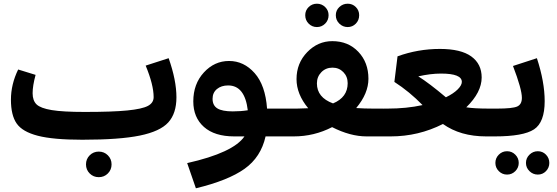

<svg xmlns="http://www.w3.org/2000/svg" viewBox="-20 -736 3008 1036"><path d="M890 -422Q932 -303 932 -211Q932 -124 888 -75.5Q844 -27 734.5 -4.5Q625 18 424 18Q267 18 184 -3.5Q101 -25 70 -69.5Q39 -114 39 -198Q39 -281 78 -361L172 -332Q156 -273 156 -233Q156 -193 177.5 -172.5Q199 -152 259 -142Q319 -132 437 -132Q587 -132 667 -140Q747 -148 778 -164.5Q809 -181 809 -212Q809 -278 766 -382ZM464 102Q484 82 513 82Q542 82 562 102Q582 122 582 151Q582 180 562 200Q542 220 513 220Q484 220 464 200Q444 180 444 151Q444 122 464 102Z M1521 -66 1501 0H1413Q1388 112 1299.5 175Q1211 238 1037 280L990 144Q1239 88 1299 0H1244Q1138 0 1080.5 -51Q1023 -102 1023 -189Q1023 -283 1080 -345Q1137 -407 1216 -407Q1296 -407 1354 -341.5Q1412 -276 1421 -150H1513ZM1236 -135Q1279 -135 1317 -141Q1301 -275 1211 -275Q1174 -275 1150.5 -255.5Q1127 -236 1127 -203Q1127 -167 1153 -151Q1179 -135 1236 -135Z M1627 -654Q1627 -680 1645.5 -698Q1664 -716 1690 -716Q1716 -716 1734.5 -698Q1753 -680 1753 -654Q1753 -627 1734.5 -608.5Q1716 -590 1690 -590Q1664 -590 1645.5 -608.5Q1627 -627 1627 -654ZM1792 -654Q1792 -680 1811 -698Q1830 -716 1856 -716Q1882 -716 1900 -698Q1918 -680 1918 -654Q1918 -627 1900 -608.5Q1882 -590 1856 -590Q1830 -590 1811 -608.5Q1792 -627 1792 -654ZM2049 -150 2058 -67 2038 0H1958Q1870 0 1772 -50Q1675 0 1565 0H1501L1481 -67L1513 -150H1581Q1603 -150 1643 -152Q1580 -228 1580 -309Q1580 -395 1637.5 -454.5Q1695 -514 1773 -514Q1859 -514 1913.5 -456.5Q1968 -399 1968 -311Q1968 -232 1902 -153Q1945 -150 1995 -150ZM1690 -286Q1690 -210 1777 -178Q1856 -211 1856 -287Q1856 -323 1832.5 -347Q1809 -371 1774 -371Q1738 -371 1714 -346.5Q1690 -322 1690 -286Z M2662 -150 2670 -67 2650 0H2603Q2464 0 2370 -67Q2238 0 2088 0H2037L2018 -69L2050 -150H2070Q2174 -150 2260 -169Q2190 -241 2108 -294L2125 -432Q2235 -472 2354 -472Q2467 -472 2523 -431.5Q2579 -391 2579 -318Q2579 -238 2496 -157Q2536 -150 2622 -150ZM2237 -324Q2296 -287 2386 -211Q2427 -231 2449.5 -253.5Q2472 -276 2472 -294Q2472 -339 2360 -339Q2303 -339 2237 -324Z M2662 -150Q2746 -150 2771 -161.5Q2796 -173 2796 -208Q2796 -255 2748 -380L2877 -422Q2919 -294 2919 -190Q2919 -76 2861.5 -38Q2804 0 2650 0L2630 -67ZM2760.5 187.5Q2742 206 2716 206Q2690 206 2671.5 187.5Q2653 169 2653 143Q2653 117 2671.5 98.5Q2690 80 2716 80Q2742 80 2760.5 98.5Q2779 117 2779 143Q2779 169 2760.5 187.5ZM2926 187.5Q2908 206 2882 206Q2856 206 2837 187.5Q2818 169 2818 143Q2818 117 2837 98.5Q2856 80 2882 80Q2908 80 2926 98.5Q2944 117 2944 143Q2944 169 2926 187.5Z"/></svg>

Font: FiraGO
Style: Bold
Weight: 700
Designer: bBox Type
Foundry: bBox Type GmbH
Version: Version 1.001;PS 001.001;hotconv 1.0.88;makeotf.lib2.5.64775